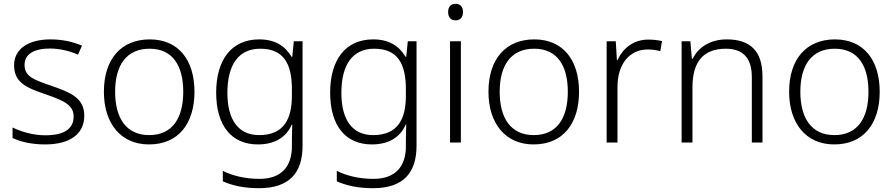

<svg xmlns="http://www.w3.org/2000/svg" viewBox="-20 -749 4700 1009"><path d="M423 -141C423 -235 348 -264 253 -297C161 -329 109 -345 109 -408C109 -464 158 -494 242 -494C295 -494 349 -480 390 -462L411 -509C365 -529 309 -542 245 -542C129 -542 54 -492 54 -406C54 -313 122 -287 221 -253C317 -220 367 -196 367 -137C367 -76 323 -38 218 -38C155 -38 93 -56 46 -79V-24C85 -5 143 10 217 10C348 10 423 -45 423 -141Z M1002 -267C1002 -432 919 -542 767 -542C617 -542 526 -439 526 -267C526 -99 616 10 763 10C918 10 1002 -100 1002 -267ZM585 -267C585 -408 646 -493 766 -493C891 -493 943 -399 943 -267C943 -131 888 -39 764 -39C642 -39 585 -130 585 -267Z M1342 -542C1196 -542 1116 -434 1116 -262C1116 -87 1198 10 1335 10C1421 10 1483 -25 1513 -94H1516C1515 -69 1514 -39 1514 -11V20C1514 125 1460 191 1343 191C1267 191 1201 174 1151 149V204C1201 226 1261 240 1341 240C1503 240 1570 157 1570 17V-532H1524L1516 -451H1512C1478 -508 1425 -542 1342 -542ZM1348 -493C1469 -493 1514 -416 1514 -281V-246C1514 -127 1474 -39 1342 -39C1234 -39 1175 -117 1175 -261C1175 -408 1233 -493 1348 -493Z M1941 -542C1795 -542 1715 -434 1715 -262C1715 -87 1797 10 1934 10C2020 10 2082 -25 2112 -94H2115C2114 -69 2113 -39 2113 -11V20C2113 125 2059 191 1942 191C1866 191 1800 174 1750 149V204C1800 226 1860 240 1940 240C2102 240 2169 157 2169 17V-532H2123L2115 -451H2111C2077 -508 2024 -542 1941 -542ZM1947 -493C2068 -493 2113 -416 2113 -281V-246C2113 -127 2073 -39 1941 -39C1833 -39 1774 -117 1774 -261C1774 -408 1832 -493 1947 -493Z M2374 -729C2349 -729 2335 -713 2335 -686C2335 -658 2349 -642 2374 -642C2399 -642 2413 -658 2413 -686C2413 -713 2399 -729 2374 -729ZM2402 -532H2345V0H2402Z M3023 -267C3023 -432 2940 -542 2788 -542C2638 -542 2547 -439 2547 -267C2547 -99 2637 10 2784 10C2939 10 3023 -100 3023 -267ZM2606 -267C2606 -408 2667 -493 2787 -493C2912 -493 2964 -399 2964 -267C2964 -131 2909 -39 2785 -39C2663 -39 2606 -130 2606 -267Z M3387 -541C3307 -541 3252 -493 3225 -433H3222L3216 -532H3168V0H3225V-292C3225 -411 3287 -489 3384 -489C3408 -489 3429 -486 3450 -480L3459 -533C3438 -538 3413 -541 3387 -541Z M3800 -542C3710 -542 3649 -499 3620 -440H3616L3608 -532H3562V0H3619V-290C3619 -425 3677 -493 3794 -493C3883 -493 3931 -446 3931 -344V0H3987V-348C3987 -482 3921 -542 3800 -542Z M4603 -267C4603 -432 4520 -542 4368 -542C4218 -542 4127 -439 4127 -267C4127 -99 4217 10 4364 10C4519 10 4603 -100 4603 -267ZM4186 -267C4186 -408 4247 -493 4367 -493C4492 -493 4544 -399 4544 -267C4544 -131 4489 -39 4365 -39C4243 -39 4186 -130 4186 -267Z"/></svg>

Font: Noto Sans Telugu Light
Style: Regular
Weight: 300
Designer: Jelle Bosma - Monotype Design Team
Foundry: Monotype Imaging Inc.
Version: Version 2.005